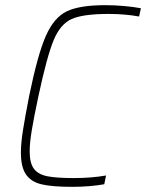

<svg xmlns="http://www.w3.org/2000/svg" viewBox="-20 -716 566 744"><path d="M61 -125Q61 -161 69 -211.5Q77 -262 93 -344Q126 -505 157.5 -576.5Q189 -648 238.5 -672Q288 -696 389 -696Q424 -696 462.5 -692.5Q501 -689 526 -684L519 -652Q464 -662 401 -662Q302 -662 258 -642.5Q214 -623 188 -560.5Q162 -498 129 -344Q111 -259 103 -210.5Q95 -162 95 -129Q95 -84 111.5 -62Q128 -40 163.5 -33Q199 -26 266 -26Q334 -26 391 -36L384 -2Q327 8 259 8Q183 8 142 -1.5Q101 -11 81 -39.5Q61 -68 61 -125Z"/></svg>

Font: Saira Semi Condensed Thin
Style: Italic
Weight: 100
Width: 4
Italic angle: -12°
Designer: Hector Gatti with collaboration of the Omnibus-Type team
Foundry: Omnibus-Type
Version: Version 1.001; ttfautohint (v1.8)